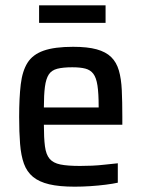

<svg xmlns="http://www.w3.org/2000/svg" viewBox="-20 -694 533 722"><path d="M261 8Q203 8 165 -1Q127 -10 104 -29Q81 -48 70 -78.5Q59 -109 55.5 -153Q52 -197 52 -254Q52 -326 58 -376.5Q64 -427 83.5 -458Q103 -489 144 -503.5Q185 -518 255 -518Q309 -518 343.5 -508.5Q378 -499 398 -479.5Q418 -460 427 -429Q436 -398 438 -354.5Q440 -311 440 -255V-225H145Q145 -175 149 -144Q153 -113 166.5 -97Q180 -81 207 -75.5Q234 -70 281 -70Q302 -70 326 -71Q350 -72 375.5 -75Q401 -78 423 -80V-7Q405 -3 377.5 0.5Q350 4 320 6Q290 8 261 8ZM351 -271V-293Q351 -343 346.5 -372.5Q342 -402 331 -416.5Q320 -431 301 -436Q282 -441 252 -441Q217 -441 195.5 -435.5Q174 -430 163.5 -414Q153 -398 149 -368Q145 -338 145 -290H370ZM127 -608V-674H377V-608Z"/></svg>

Font: Saira SemiCondensed Medium
Style: Regular
Weight: 500
Width: 4
Designer: Hector Gatti with collaboration of the Omnibus-Type team
Foundry: Omnibus-Type
Version: Version 1.101